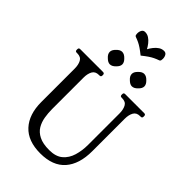

<svg xmlns="http://www.w3.org/2000/svg" viewBox="-305 -1147 1263 1263"><g transform="rotate(45 326.5 -515.5)"><path d="M631 -660Q644 -660 644 -647V-640Q644 -627 631 -627H625Q592 -627 579 -603Q566 -579 566 -544V-242Q566 -121 508 -55Q450 11 334 11Q219 11 159.5 -53.5Q100 -118 100 -233V-544Q100 -579 87.5 -603Q75 -627 41 -627H35Q22 -627 22 -640V-647Q22 -660 35 -660H247Q261 -660 261 -647V-640Q261 -627 247 -627H242Q209 -627 196 -603Q183 -579 183 -544V-251Q183 -214 189 -177.5Q195 -141 212.5 -111.5Q230 -82 265.5 -64Q301 -46 360 -46Q421 -46 455 -75Q489 -104 503 -151Q517 -198 517 -251V-544Q517 -579 504.5 -603Q492 -627 458 -627H453Q440 -627 440 -640V-647Q440 -660 453 -660ZM243 -843Q263 -843 282 -823Q302 -804 302 -785Q302 -766 282 -747Q263 -727 243 -727Q225 -727 205 -747Q185 -765 185 -785Q185 -804 205 -823Q224 -843 243 -843ZM448 -843Q468 -843 487 -823Q507 -804 507 -785Q507 -766 487 -747Q468 -727 448 -727Q430 -727 410 -747Q390 -765 390 -785Q390 -804 410 -823Q429 -843 448 -843ZM346 -970Q355 -987 368 -1003.5Q381 -1020 397.5 -1031Q414 -1042 434 -1042Q450 -1042 457.5 -1029Q465 -1016 465 -999Q465 -991 463.5 -985Q462 -979 456 -976Q436 -969 420.5 -961.5Q405 -954 388 -942.5Q371 -931 346 -911Q321 -931 304 -942.5Q287 -954 271.5 -961.5Q256 -969 236 -976Q230 -979 228.5 -985Q227 -991 227 -999Q227 -1016 234.5 -1029Q242 -1042 258 -1042Q278 -1042 294.5 -1031Q311 -1020 324 -1003.5Q337 -987 346 -970Z"/></g></svg>

Font: Young Serif Light
Style: Regular
Weight: 300
Designer: Bastien Sozeau
Foundry: NBR — Bastien Sozeau
Version: Version 5.001